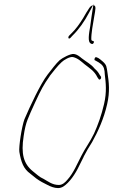

<svg xmlns="http://www.w3.org/2000/svg" viewBox="-20 -915 577 982"><path d="M105 -305C91 -267 75 -162 79 -138C88 -86 100 -51 136 -26V-25H137C157 -8 174 5 194 16L223 31C238 39 258 47 277 47C286 47 296 44 304 39C335 19 365 -24 386 -69L408 -113V-114C422 -141 435 -163 451 -188C481 -242 511 -307 528 -382C543 -447 537 -495 530 -541C525 -574 526 -582 506 -600C496 -609 488 -615 483 -618L474 -622C472 -622 470 -623 468 -622C464 -620 461 -607 465 -607L474 -602C480 -599 489 -594 497 -587C512 -574 515 -559 516 -534C521 -492 527 -445 512 -382C499 -326 481 -276 461 -232C440 -188 416 -158 396 -118C375 -78 356 -30 325 4C314 17 300 31 281 31C247 31 225 12 203 0C182 -9 167 -24 148 -39C100 -78 87 -128 101 -219C106 -255 113 -283 121 -303C129 -324 142 -353 160 -392C189 -455 204 -483 234 -525V-526C251 -547 274 -578 295 -597C306 -608 338 -627 354 -623C379 -617 396 -600 413 -586C437 -567 463 -552 478 -520L485 -510C486 -509 486 -508 488 -508C492 -508 496 -511 497 -516V-522L490 -532C481 -548 476 -553 463 -565C447 -586 421 -599 398 -617C386 -627 374 -637 358 -639C340 -641 299 -619 285 -607C267 -591 242 -557 223 -533C187 -486 134 -373 105 -305ZM330 -726C329 -720 330 -718 335 -718C336 -718 339 -720 340 -721L351 -733C383 -764 412 -805 436 -851L455 -887V-888C447 -886 441 -881 436 -873C427 -860 415 -840 405 -822C387 -793 368 -766 345 -744L334 -733C332 -731 330 -728 330 -726ZM204 -10 205 -9V-10ZM455 -888H457L458 -895C458 -894 455 -889 455 -888ZM457 -888 448 -829C446 -816 444 -802 442 -785V-784C434 -740 428 -700 444 -693V-692H445C453 -688 456 -690 459 -696C465 -706 454 -704 449 -708L447 -713C446 -743 456 -796 462 -831C468 -866 474 -888 457 -888Z"/></svg>

Font: Stray Cat
Style: ExLtCnObl
Weight: 200
Version: Version 1.0